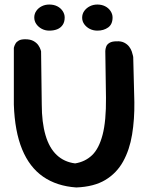

<svg xmlns="http://www.w3.org/2000/svg" viewBox="-20 -823 652 846"><path d="M316 3Q230 -3 170 -44.5Q110 -86 77.5 -165Q45 -244 41 -362V-612Q41 -612 42.5 -617.5Q44 -623 48.5 -631Q53 -639 63 -644.5Q73 -650 91 -650Q114 -650 128 -642Q142 -634 149 -623.5Q156 -613 158.5 -605Q161 -597 161 -597L164 -363Q164 -284 180.5 -227.5Q197 -171 230 -140Q263 -109 311 -103Q355 -110 385.5 -139Q416 -168 432 -229Q448 -290 447 -392L444 -597Q444 -597 444.5 -603.5Q445 -610 448.5 -619Q452 -628 463 -634.5Q474 -641 494 -641Q514 -642 527.5 -635Q541 -628 549 -617.5Q557 -607 560.5 -596.5Q564 -586 565.5 -579Q567 -572 567 -572L572 -373Q573 -297 562 -230Q551 -163 522.5 -111.5Q494 -60 444 -30Q394 0 316 3ZM409 -688Q391 -688 376 -695.5Q361 -703 351.5 -716Q342 -729 342 -745Q342 -762 351.5 -775Q361 -788 376 -795.5Q391 -803 409 -803Q428 -803 443 -795.5Q458 -788 467 -774.5Q476 -761 476 -746Q476 -716 456.5 -702Q437 -688 409 -688ZM197 -688Q179 -688 164 -696Q149 -704 140 -717Q131 -730 131 -746Q131 -762 140 -775Q149 -788 164 -795.5Q179 -803 197 -803Q217 -803 232 -795.5Q247 -788 256 -774.5Q265 -761 265 -746Q265 -726 256 -713Q247 -700 232 -694Q217 -688 197 -688Z"/></svg>

Font: Sour Gummy Medium
Style: Regular
Weight: 500
Designer: Stefie Justprince
Foundry: Eifetstype
Version: Version 1.000